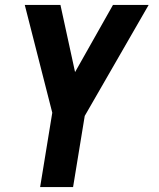

<svg xmlns="http://www.w3.org/2000/svg" viewBox="-20 -540 640 775"><path d="M142 215 191 -85 80 -520H224L283 -249L436 -520H580L322 -72L275 215Z"/></svg>

Font: Iosevka SS04 XBd Ex Obl
Style: Regular
Weight: 800
Width: 7
Italic angle: -9°
Monospace: yes
Designer: Belleve Invis
Foundry: Belleve Invis
Version: Version 19.0.0; ttfautohint (v1.8.4)